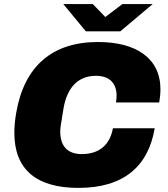

<svg xmlns="http://www.w3.org/2000/svg" viewBox="-20 -905 818 937"><path d="M725 -885H577L494 -822L433 -885H289L399 -752H567ZM363 12C580 12 703 -90 735 -279H531C517 -200 466 -153 379 -153C306 -153 274 -196 274 -263C274 -278 276 -294 290 -376C306 -470 355 -535 448 -535C515 -535 549 -498 549 -438C549 -428 548 -417 546 -405H757C761 -428 763 -449 763 -469C763 -620 646 -700 458 -700C235 -700 98 -582 59 -354C53 -319 50 -287 50 -257C50 -79 156 12 363 12Z"/></svg>

Font: Archivo Black
Style: Italic
Weight: 900
Italic angle: -10°
Designer: Hector Gatti
Foundry: Omnibus-Type
Version: Version 2.001